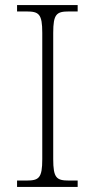

<svg xmlns="http://www.w3.org/2000/svg" viewBox="-20 -734 374 754"><path d="M47 0H285V-25H251C202 -25 189 -35 189 -109V-605C189 -679 202 -689 251 -689H285V-714H47V-689H84C133 -689 146 -679 146 -605V-109C146 -35 133 -25 84 -25H47Z"/></svg>

Font: Noto Serif Telugu ExtraLight
Style: Regular
Weight: 200
Designer: Jelle Bosma - Monotype Design Team
Foundry: Monotype Imaging Inc.
Version: Version 2.005